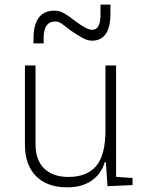

<svg xmlns="http://www.w3.org/2000/svg" viewBox="-20 -801 626 831"><path d="M271.5 9.8Q183.6 9.8 135.7 -38.8Q87.9 -87.4 87.9 -175.8V-517.6H133.8V-175.8Q133.8 -107.9 171.4 -71.5Q209 -35.2 276.4 -35.2Q355.5 -35.2 396 -82Q436.5 -128.9 436.5 -239.3V-517.6H482.4V-35.6L553.7 -30.8V0L445.3 4.9L438 -99.6H433.6Q418.5 -47.9 376.2 -19Q334 9.8 271.5 9.8ZM125 -613.3V-632.8Q125 -754.9 215.8 -754.9Q238.8 -754.9 259 -742.7Q279.3 -730.5 300.3 -713.9Q355 -671.9 378.9 -671.9Q415 -671.9 415 -737.3V-781.2H458V-742.2Q458 -625 377.9 -625Q358.4 -625 335.2 -637.9Q312 -650.9 286.1 -668.9Q269.5 -681.2 252.7 -694.6Q235.8 -708 219.7 -708Q168.9 -708 168.9 -637.7V-613.3Z"/></svg>

Font: Caskaydia Cove ExtraLight
Style: Regular
Weight: 200
Monospace: yes
Designer: Aaron Bell
Foundry: Saja Typeworks
Version: Version 4.300; ttfautohint (v1.8.3)